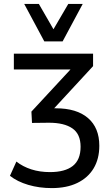

<svg xmlns="http://www.w3.org/2000/svg" viewBox="-20 -772 575 984"><path d="M245 192Q181 192 125 175.5Q69 159 31 129L64 56Q97 82 140.5 96Q184 110 236 110Q313 110 353 78.5Q393 47 393 -20Q393 -85 351 -114Q309 -143 231 -143L144 -142L141 -200L370 -447V-416H51V-497H457V-433L240 -198L219 -217H266Q373 -217 431 -167Q489 -117 489 -25Q489 42 460 90.5Q431 139 376.5 165.5Q322 192 245 192ZM207 -560 104 -752H179L254 -622L330 -752H404L301 -560Z"/></svg>

Font: Nunito Sans 7pt SemiCondensed Medium
Style: Regular
Weight: 500
Width: 4
Designer: Vernon Adams
Foundry: Vernon Adams
Version: Version 3.101;gftools[0.9.27]